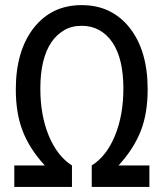

<svg xmlns="http://www.w3.org/2000/svg" viewBox="-20 -733 642 753"><path d="M36.1 -84H155.8Q95.7 -149.4 68.8 -219.7Q42 -288.6 42 -382.3Q42 -533.2 112.3 -623.5Q182.6 -712.9 299.8 -712.9Q360.8 -712.9 407.7 -689.9Q454.6 -667 488.8 -623.5Q559.1 -534.2 559.1 -382.3Q559.1 -288.6 532.2 -219.7Q504.4 -148.9 444.8 -84H565.9V0H339.8V-84Q398.4 -121.1 431.2 -201.7Q463.9 -281.7 463.9 -385.7Q463.9 -442.4 453.4 -488.3Q442.9 -534.2 420.4 -567.4Q399.4 -598.1 369.1 -615Q338.9 -631.8 300.8 -631.8Q260.7 -631.8 231.2 -614.3Q201.7 -596.7 181.6 -567.4Q138.2 -503.4 138.2 -385.7Q138.2 -281.7 170.9 -201.7Q204.6 -120.6 262.2 -84V0H36.1Z"/></svg>

Font: Vazir Code Hack
Style: Code-Hack
Weight: 400
Foundry: DejaVu fonts team - Redesigned by Saber Rastikerdar
Version: Version 1.1.2